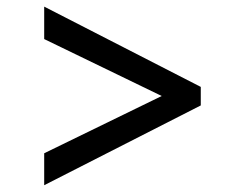

<svg xmlns="http://www.w3.org/2000/svg" viewBox="-20 -588 708 580"><path d="M113.5 -28.5V-125L468.5 -298L113.5 -470V-568L586.5 -325.5V-269.5Z"/></svg>

Font: Merriweather 36pt
Style: Bold
Weight: 700
Designer: Eben Sorkin
Foundry: Eben Sorkin
Version: Version 2.100